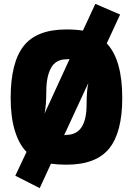

<svg xmlns="http://www.w3.org/2000/svg" viewBox="-20 -837 687 991"><path d="M59 70 117 -53Q78 -92 56.5 -163Q35 -234 35 -331Q35 -514 102 -599.5Q169 -685 323 -685Q369 -685 408 -679L472 -817L600 -762L531 -613Q611 -529 611 -331Q611 -154 543.5 -70.5Q476 13 323 13Q279 13 243 8L185 134ZM339 -532 323 -531Q268 -531 243.5 -486.5Q219 -442 219 -366Q219 -295 210 -251ZM427 -299Q427 -370 436 -409L311 -139L323 -141Q427 -141 427 -299Z"/></svg>

Font: Cairo Black
Style: Regular
Weight: 900
Designer: Mohamed Gaber, the designers of Titillium
Foundry: Kief Type Foundry
Version: Version 2.009; ttfautohint (v1.5.33-1714) -l 8 -r 50 -G 200 